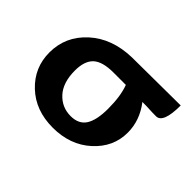

<svg xmlns="http://www.w3.org/2000/svg" viewBox="-94 -593 773 773"><g transform="rotate(45 292.5 -207.0)"><path d="M259.8 6.8Q161.6 6.8 98.9 -52.5Q36.1 -111.8 36.1 -198.2Q36.1 -290 105.5 -353Q174.8 -416 285.2 -418.9L561 -420.9Q561 -319.8 521.5 -319.8Q496.6 -319.8 482.9 -320.8Q469.2 -321.8 441.9 -321.8Q487.8 -262.2 487.8 -192.9Q487.8 -110.4 423.1 -51.8Q358.4 6.8 259.8 6.8ZM277.8 -77.1Q323.7 -77.1 343.8 -108.9Q363.8 -140.6 363.8 -205.1Q363.8 -276.9 346.2 -323.2H275.9Q213.9 -323.2 187 -298.6Q160.2 -273.9 160.2 -219.2Q160.2 -150.9 193.8 -114Q227.5 -77.1 277.8 -77.1Z"/></g></svg>

Font: ALMAS
Style: Bold
Weight: 700
Designer: ALMAS Font/ by Husham Jawad Kadhim, derived from the Bainsely font by/ Paul James MIller
Foundry: High-Logic / Made with FontCreator
Version: Version 1.411;September 19, 2021;FontCreator 14.0.0.2814 32-